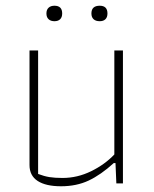

<svg xmlns="http://www.w3.org/2000/svg" viewBox="-20 -640 538 670"><path d="M142 -593Q142 -606 149.5 -613Q157 -620 170 -620Q197 -620 197 -593Q197 -580 190 -573Q183 -566 170 -566Q157 -566 149.5 -573Q142 -580 142 -593ZM299 -593Q299 -620 328 -620Q355 -620 355 -593Q355 -580 348 -573Q341 -566 328 -566Q314 -566 306.5 -573Q299 -580 299 -593ZM83 -64V-464H113V-33Q134 -25 152.5 -22Q171 -19 198 -19Q250 -19 298 -42.5Q346 -66 379 -101V-464H409V0H386L383 -71H377Q332 -30 289.5 -10Q247 10 193 10Q140 10 111.5 -8.5Q83 -27 83 -64Z"/></svg>

Font: Athiti ExtraLight
Style: Regular
Weight: 275
Designer: CadsonDemak Team
Foundry: CadsonDemak
Version: Version 1.033